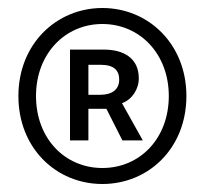

<svg xmlns="http://www.w3.org/2000/svg" viewBox="-20 -817 513 480"><path d="M236 -357C351 -357 446 -446 446 -577C446 -707 351 -797 236 -797C121 -797 26 -707 26 -577C26 -446 121 -357 236 -357ZM236 -397C142 -397 70 -471 70 -577C70 -682 142 -757 236 -757C330 -757 402 -682 402 -577C402 -471 330 -397 236 -397ZM155 -466H201V-545H246L286 -466H337L285 -559C310 -568 327 -594 327 -621C327 -674 286 -693 240 -693H155ZM201 -580V-655H232C266 -655 278 -640 278 -618C278 -593 260 -580 230 -580Z"/></svg>

Font: Noto Sans Mono CJK JP Regular
Style: Regular
Weight: 400
Designer: Ryoko NISHIZUKA (kana & ideographs); Paul D. Hunt (Latin, Greek & Cyrillic); Wenlong ZHANG (bopomofo); Sandoll Communica
Foundry: Adobe Systems Incorporated
Version: Version 1.004;PS 1.004;hotconv 1.0.82;makeotf.lib2.5.63406